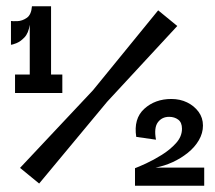

<svg xmlns="http://www.w3.org/2000/svg" viewBox="-20 -593 687 613"><path d="M75 -308V-514Q71 -487 58 -473.5Q45 -460 32 -455Q19 -450 15 -450V-526Q20 -525 35.5 -525.5Q51 -526 65.5 -536Q80 -546 82 -573H143V-308ZM28 -296V-355H179V-296ZM105 -7 44 -57 277 -305 485 -560 546 -510 322 -268ZM411 0V-56Q422 -60 446 -71Q470 -82 496.5 -98.5Q523 -115 542 -136Q561 -157 561 -182Q561 -202 549 -211Q537 -220 520 -220Q497 -220 484 -202.5Q471 -185 478 -147L415 -156Q406 -214 440.5 -245.5Q475 -277 527 -277Q555 -277 577.5 -266Q600 -255 614 -236Q628 -217 628 -192Q628 -168 615 -145.5Q602 -123 579.5 -105Q557 -87 530.5 -75Q504 -63 477 -58H632V0Z"/></svg>

Font: Darker Grotesque Light Black
Style: Regular
Weight: 900
Version: Version 1.000;gftools[0.9.28]